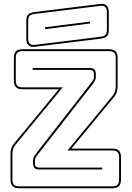

<svg xmlns="http://www.w3.org/2000/svg" viewBox="-20 -992 700 1022"><path d="M82 10Q58 10 47 -1Q36 -12 36 -36V-170Q36 -192 42.5 -207.5Q49 -223 63 -238L293 -517H100Q76 -517 65 -528Q54 -539 54 -563V-684Q54 -708 65 -719Q76 -730 100 -730H560Q584 -730 595 -719Q606 -708 606 -684V-535Q606 -513 599.5 -497Q593 -481 579 -466L360 -201H578Q602 -201 613 -190Q624 -179 624 -155V-36Q624 -12 613 -1Q602 10 578 10ZM578 0Q597 0 605.5 -8.5Q614 -17 614 -36V-155Q614 -174 605.5 -182.5Q597 -191 578 -191H339L571 -472Q584 -486 590 -500.5Q596 -515 596 -535V-684Q596 -703 587.5 -711.5Q579 -720 560 -720H100Q81 -720 72.5 -711.5Q64 -703 64 -684V-563Q64 -544 72.5 -535.5Q81 -527 100 -527H314L71 -232Q58 -218 52 -203.5Q46 -189 46 -170V-36Q46 -17 54.5 -8.5Q63 0 82 0ZM473 -544 180 -168Q173 -159 169.5 -153Q166 -147 166 -137V-123Q166 -109 172.5 -104.5Q179 -100 187 -100H524V-90H187Q171 -90 163.5 -98Q156 -106 156 -123V-139Q156 -150 161 -158.5Q166 -167 173 -176L466 -552Q473 -561 476.5 -567Q480 -573 480 -583V-597Q480 -611 473.5 -615.5Q467 -620 459 -620H154V-630H459Q475 -630 482.5 -622Q490 -614 490 -597V-581Q490 -570 485 -561.5Q480 -553 473 -544ZM165 -743Q143 -740 131.5 -751.5Q120 -763 120 -786V-882Q120 -905 130.5 -915Q141 -925 165 -928L514 -971Q536 -974 547.5 -962.5Q559 -951 559 -928V-832Q559 -809 548.5 -799Q538 -789 514 -786ZM513 -796Q532 -798 540.5 -805.5Q549 -813 549 -832V-928Q549 -945 540.5 -954Q532 -963 515 -961L166 -918Q147 -916 138.5 -908.5Q130 -901 130 -882V-786Q130 -769 138.5 -760Q147 -751 164 -753ZM220 -847 459 -877V-867L220 -837Z"/></svg>

Font: Bungee Outline
Style: Regular
Weight: 400
Designer: David Jonathan Ross
Foundry: David Jonathan Ross
Version: Version 1.000;PS 1.0;hotconv 1.0.72;makeotf.lib2.5.5900